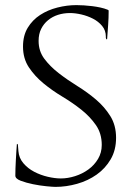

<svg xmlns="http://www.w3.org/2000/svg" viewBox="-20 -725 514 751"><path d="M279 -705Q292 -705 308 -704Q324 -703 340.5 -701Q357 -699 373 -695.5Q389 -692 401 -687Q402 -686 403.5 -685.5Q405 -685 405 -683Q405 -655 403 -627.5Q401 -600 399 -572L396 -571L394 -577V-582Q394 -606 379.5 -623.5Q365 -641 343.5 -652Q322 -663 298 -668.5Q274 -674 254 -674Q229 -674 207 -667Q185 -660 168 -646Q151 -632 141 -612Q131 -592 131 -565Q131 -525 153.5 -495Q176 -465 209.5 -439Q243 -413 282.5 -388.5Q322 -364 355.5 -335.5Q389 -307 411.5 -271Q434 -235 434 -186Q434 -138 413 -102Q392 -66 358 -42Q324 -18 281.5 -6Q239 6 197 6Q187 6 161.5 3.5Q136 1 109 -4.5Q82 -10 61 -18Q40 -26 40 -38Q40 -50 40.5 -66Q41 -82 42 -99.5Q43 -117 44 -133Q45 -149 46 -161Q46 -162 48 -162L50 -159L52 -134Q54 -107 71.5 -86.5Q89 -66 114 -53Q139 -40 167 -33.5Q195 -27 218 -27Q245 -27 273.5 -36Q302 -45 325.5 -62Q349 -79 363.5 -103.5Q378 -128 378 -158Q378 -203 355 -236Q332 -269 298 -296Q264 -323 224 -347Q184 -371 150 -399Q116 -427 93 -461.5Q70 -496 70 -543Q70 -586 88.5 -616.5Q107 -647 137 -666.5Q167 -686 204.5 -695.5Q242 -705 279 -705Z"/></svg>

Font: Cane Nero
Style: Regular
Weight: 400
Version: Version 1.000